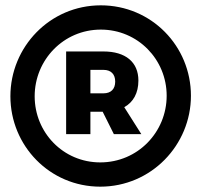

<svg xmlns="http://www.w3.org/2000/svg" viewBox="-20 -709 755 720"><path d="M358 -689C167 -689 19 -533 19 -348C19 -163 166 -9 356 -9C547 -9 696 -165 696 -350C696 -536 548 -689 358 -689ZM356 -100C217 -100 110 -212 110 -348C110 -484 218 -598 358 -598C497 -598 605 -486 605 -350C605 -214 497 -100 356 -100ZM499 -407C499 -476 451 -516 368 -516H228V-206H319V-290H365L407 -206H510L446 -307C480 -326 499 -360 499 -407ZM319 -447H368C396 -447 412 -431 412 -403C412 -375 396 -359 368 -359H319Z"/></svg>

Font: Montserrat ExtraBold
Style: Regular
Weight: 800
Designer: Julieta Ulanovsky
Foundry: Julieta Ulanovsky
Version: Version 4.000